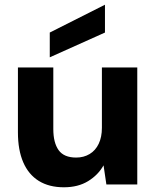

<svg xmlns="http://www.w3.org/2000/svg" viewBox="-20 -782 666 814"><path d="M251 12Q188 12 144.5 -15Q101 -42 78.5 -94Q56 -146 56 -221V-496H206V-235Q206 -177 228.5 -145.5Q251 -114 303 -114Q335 -114 360 -129Q385 -144 398.5 -172.5Q412 -201 412 -240V-496H562V0H431L419 -81Q396 -40 353.5 -14Q311 12 251 12ZM191 -539V-644L425 -762V-644Z"/></svg>

Font: DM Sans 24pt Black
Style: Regular
Weight: 900
Designer: Colophon Foundry, Jonny Pinhorn
Foundry: Colophon Foundry
Version: Version 4.004;gftools[0.9.30]